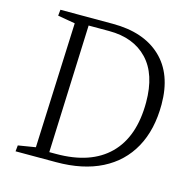

<svg xmlns="http://www.w3.org/2000/svg" viewBox="-104 -815 920 919"><g transform="rotate(15 356.0 -355.0)"><path d="M52 0 55 -30 141 -44 167 -665 81 -680 84 -710H344Q497 -710 583 -629Q669 -548 669 -397Q669 -272 620 -183Q571 -94 478 -47Q385 0 253 0ZM209 -38H243Q414 -38 504.5 -127.5Q595 -217 595 -388Q595 -527 526 -599.5Q457 -672 336 -672H234Z"/></g></svg>

Font: Literata 36pt Light
Style: Italic
Weight: 300
Italic angle: -2°
Designer: Latin by Veronika Burian and Jose Scaglione. Greek by Irene Vlachou. Cyrillic by Vera Evstafieva
Foundry: TypeTogether
Version: Version 3.002